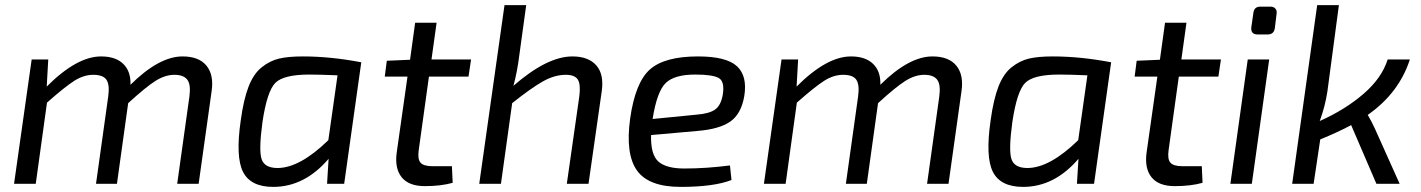

<svg xmlns="http://www.w3.org/2000/svg" viewBox="-20 -720 5566 752"><path d="M169 -487 163 -381Q281 -499 376 -499Q433 -499 463 -469.5Q493 -440 491 -388Q603 -499 695 -499Q759 -499 788.5 -463Q818 -427 809 -364L758 0H674L722 -343Q728 -389 713.5 -408Q699 -427 663 -427Q627 -427 589.5 -403.5Q552 -380 482 -316L438 0H356L404 -343Q410 -388 397 -407.5Q384 -427 345 -427Q308 -427 271 -403.5Q234 -380 164 -318L120 0H35L104 -487Z M1328 0H1261L1267 -98Q1173 12 1050 12Q962 12 932 -46.5Q902 -105 923 -249Q934 -330 953.5 -380.5Q973 -431 1005 -456.5Q1037 -482 1073 -490.5Q1109 -499 1166 -499Q1275 -499 1395 -476ZM1266 -171 1302 -425Q1230 -428 1192 -428Q1091 -428 1058.5 -395.5Q1026 -363 1008 -242Q993 -132 1004.5 -97Q1016 -62 1067 -62Q1154 -62 1266 -171Z M1660 -420 1620 -132Q1615 -97 1627 -83Q1639 -69 1674 -69H1750L1753 -4Q1707 9 1644 9Q1581 9 1553 -26Q1525 -61 1534 -124L1576 -420H1487L1495 -482L1586 -486L1606 -631H1690L1670 -487H1825L1815 -420Z M2041 -700 2014 -504Q2006 -439 1991 -384Q2123 -499 2222 -499Q2284 -499 2315 -464.5Q2346 -430 2337 -364L2285 0H2200L2249 -343Q2255 -390 2243 -408.5Q2231 -427 2196 -427Q2152 -427 2106 -401Q2060 -375 1986 -316L1942 0H1857L1956 -700Z M2839 -72 2845 -15Q2776 12 2646 12Q2521 12 2475 -52Q2429 -116 2448 -255Q2468 -397 2525.5 -448Q2583 -499 2714 -499Q2825 -499 2866.5 -460.5Q2908 -422 2895 -343Q2883 -274 2840.5 -244Q2798 -214 2710 -207L2530 -191Q2528 -114 2559 -87Q2590 -60 2660 -60Q2746 -60 2839 -72ZM2536 -254 2709 -271Q2759 -275 2781.5 -291.5Q2804 -308 2811 -350Q2819 -401 2795 -414.5Q2771 -428 2703 -428Q2621 -428 2587 -394.5Q2553 -361 2536 -254Z M3106 -487 3100 -381Q3218 -499 3313 -499Q3370 -499 3400 -469.5Q3430 -440 3428 -388Q3540 -499 3632 -499Q3696 -499 3725.5 -463Q3755 -427 3746 -364L3695 0H3611L3659 -343Q3665 -389 3650.5 -408Q3636 -427 3600 -427Q3564 -427 3526.5 -403.5Q3489 -380 3419 -316L3375 0H3293L3341 -343Q3347 -388 3334 -407.5Q3321 -427 3282 -427Q3245 -427 3208 -403.5Q3171 -380 3101 -318L3057 0H2972L3041 -487Z M4265 0H4198L4204 -98Q4110 12 3987 12Q3899 12 3869 -46.5Q3839 -105 3860 -249Q3871 -330 3890.5 -380.5Q3910 -431 3942 -456.5Q3974 -482 4010 -490.5Q4046 -499 4103 -499Q4212 -499 4332 -476ZM4203 -171 4239 -425Q4167 -428 4129 -428Q4028 -428 3995.5 -395.5Q3963 -363 3945 -242Q3930 -132 3941.5 -97Q3953 -62 4004 -62Q4091 -62 4203 -171Z M4597 -420 4557 -132Q4552 -97 4564 -83Q4576 -69 4611 -69H4687L4690 -4Q4644 9 4581 9Q4518 9 4490 -26Q4462 -61 4471 -124L4513 -420H4424L4432 -482L4523 -486L4543 -631H4627L4607 -487H4762L4752 -420Z M4916 -694H4956Q4969 -694 4975.5 -686Q4982 -678 4980 -666L4973 -609Q4969 -585 4945 -585H4906Q4878 -585 4881 -613L4889 -669Q4892 -694 4916 -694ZM4883 0H4799L4867 -487H4951Z M5415 -487H5502Q5459 -355 5337 -270Q5352 -245 5366 -214L5462 0H5371L5272 -230Q5222 -203 5151 -174L5125 0H5041L5139 -700H5224L5179 -362Q5170 -303 5149 -246Q5248 -290 5320 -352Q5392 -414 5415 -487Z"/></svg>

Font: Exo 2.0
Style: Italic
Weight: 400
Italic angle: -8°
Designer: Natanael Gama
Version: Version 1.001;PS 001.001;hotconv 1.0.70;makeotf.lib2.5.58329